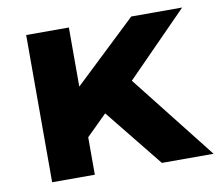

<svg xmlns="http://www.w3.org/2000/svg" viewBox="-65 -615 792 691"><g transform="rotate(-10 331.0 -269.0)"><path d="M303 -211 228 -137V0H72V-538H228V-322L456 -538H642L418 -310L662 0H473Z"/></g></svg>

Font: Idrija
Style: Bold
Weight: 700
Designer: Julieta Ulanovsky
Foundry: Julieta Ulanovsky
Version: Version 7.200